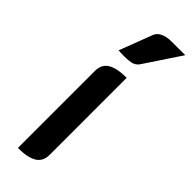

<svg xmlns="http://www.w3.org/2000/svg" viewBox="-254 -761 786 786"><g transform="rotate(45 139.5 -367.5)"><path d="M63 -437Q63 -475 91 -492Q119 -509 175 -509V-63Q175 -25 147 -8Q119 9 63 9ZM127 -709Q133 -725 152 -734.5Q171 -744 202 -744H279L176 -589Q167 -575 152.5 -569.5Q138 -564 104 -564Q84 -564 72 -565Z"/></g></svg>

Font: K2D SemiBold
Style: Regular
Weight: 600
Designer: Katatrad Aksorn Co.,Ltd.
Foundry: Cadson Demak Co.,Ltd.
Version: Version 1.000; ttfautohint (v1.6)